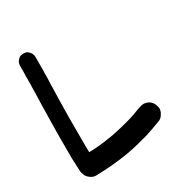

<svg xmlns="http://www.w3.org/2000/svg" viewBox="-180 -901 1017 1065"><g transform="rotate(-30 328.0 -368.0)"><path d="M75.2 -5.9C80.1 2.9 88.9 10.7 99.6 17.6C109.4 23.4 119.1 26.4 129.9 26.4H131.8C168 25.4 203.1 23.4 237.3 20.5C272.5 17.6 307.6 12.7 342.8 6.8C365.2 2.9 388.7 -2 411.1 -7.8L478.5 -25.4C485.4 -27.3 492.2 -29.3 499 -32.2C505.9 -34.2 512.7 -36.1 519.5 -39.1C529.3 -42 539.1 -45.9 548.8 -49.8C558.6 -52.7 568.4 -56.6 578.1 -60.5C588.9 -63.5 597.7 -70.3 605.5 -81.1C612.3 -90.8 617.2 -100.6 619.1 -111.3C620.1 -114.3 620.1 -117.2 620.1 -120.1C620.1 -127.9 618.2 -135.7 614.3 -144.5C610.4 -156.2 603.5 -166 594.7 -172.9C585.9 -179.7 576.2 -183.6 564.5 -185.5C561.5 -186.5 558.6 -186.5 555.7 -186.5C546.9 -186.5 538.1 -184.6 530.3 -181.6C521.5 -178.7 513.7 -175.8 504.9 -172.9L479.5 -163.1C473.6 -161.1 467.8 -159.2 460.9 -157.2C455.1 -155.3 449.2 -153.3 442.4 -151.4C422.9 -145.5 403.3 -140.6 382.8 -135.7C362.3 -130.9 341.8 -126 321.3 -122.1C299.8 -118.2 278.3 -115.2 257.8 -112.3C236.3 -109.4 214.8 -107.4 192.4 -106.4C182.6 -105.5 172.9 -105.5 162.1 -105.5H161.1C160.2 -133.8 160.2 -162.1 160.2 -190.4V-263.7V-337.9C161.1 -374 161.1 -410.2 162.1 -446.3L165 -554.7C166 -566.4 166 -578.1 166 -589.8C166 -602.5 166 -614.3 167 -626V-712.9C167 -720.7 165 -728.5 160.2 -737.3C155.3 -745.1 149.4 -751 142.6 -755.9C135.7 -759.8 127 -761.7 118.2 -761.7C108.4 -761.7 99.6 -759.8 92.8 -755.9C85.9 -751 80.1 -745.1 75.2 -737.3C70.3 -728.5 68.4 -720.7 68.4 -712.9V-669.9C67.4 -655.3 67.4 -641.6 67.4 -627.9V-592.8C66.4 -580.1 66.4 -568.4 66.4 -556.6L63.5 -448.2L61.5 -338.9C60.5 -303.7 60.5 -268.6 60.5 -233.4V-127L64.5 -37.1C65.4 -30.3 67.4 -24.4 70.3 -17.6C71.3 -13.7 73.2 -9.8 75.2 -5.9Z"/></g></svg>

Font: Citrustime FakeCyr
Style: Regular
Weight: 400
Version: Version 1.1